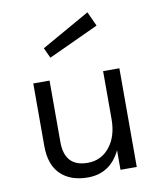

<svg xmlns="http://www.w3.org/2000/svg" viewBox="-86 -839 778 918"><g transform="rotate(-10 303.0 -380.0)"><path d="M267 9Q376 9 426 -95V0H505V-479H426V-246Q426 -163 385 -111.5Q344 -60 278 -60Q166 -60 166 -181V-479H87V-175Q87 -84 135 -37.5Q183 9 267 9ZM166 -636 401 -769 433 -699 189 -586Z"/></g></svg>

Font: Karla Neue
Style: Regular
Weight: 400
Designer: Jonathan Pinhorn
Foundry: PYRS Fontlab Ltd. / Made with FontLab
Version: Version 1.000;PS 001.001;hotconv 1.0.56